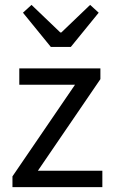

<svg xmlns="http://www.w3.org/2000/svg" viewBox="-20 -766 465 786"><path d="M31 0V-44L287 -419H59V-486H391V-442L135 -67H399V0ZM188 -574 74 -714 109 -746 227 -633H231L349 -746L384 -714L270 -574Z"/></svg>

Font: Toshiba Sans
Style: Regular
Weight: 400
Designer: Paul D. Hunt
Foundry: Toshiba Corporation
Version: Version 2.020;PS 2.0;hotconv 1.0.86;makeotf.lib2.5.63406